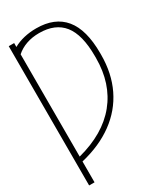

<svg xmlns="http://www.w3.org/2000/svg" viewBox="-225 -800 918 1082"><g transform="rotate(-30 234.0 -259.0)"><path d="M54.7 -681.6Q85 -698.7 122.8 -707.8Q160.6 -716.8 203.1 -716.8Q323.7 -716.8 385 -642.3Q446.3 -567.9 446.3 -415V-405.3Q446.3 -284.2 400.4 -189.2Q354.5 -94.2 266.6 -30Q178.7 34.2 54.7 63.5V199.2H19.5V-707H54.7ZM412.1 -403.3V-416Q412.1 -555.2 360.4 -620.4Q308.6 -685.5 204.1 -685.5Q158.2 -685.5 120.4 -672.1Q82.5 -658.7 54.7 -633.8V31.7Q230.5 -14.2 321.3 -125.7Q412.1 -237.3 412.1 -403.3Z"/></g></svg>

Font: Pretendard GOV Thin
Style: Regular
Weight: 100
Designer: Base glyphs from Inter by Rasmus Andersson; Hangeul glyphs from Noto Sans CJK(Source Han Sans) by Jang Soo-young and Kan
Foundry: Kil Hyung-jin
Version: Version 1.309